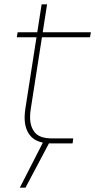

<svg xmlns="http://www.w3.org/2000/svg" viewBox="-20 -658 437 881"><path d="M216 0Q152 0 122.5 -31.5Q93 -63 93 -118Q93 -136 96 -157L171 -638H196L121 -157Q118 -138 118 -120Q118 -76 140.5 -49.5Q163 -23 218 -23H316L313 0ZM57 -487 61 -510H397L393 -487ZM71 203 182 -14H212L97 203Z"/></svg>

Font: MuseoModerno Thin Thin
Style: Italic
Weight: 250
Italic angle: -9°
Version: Version 1.003